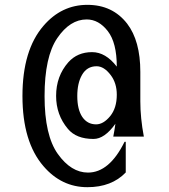

<svg xmlns="http://www.w3.org/2000/svg" viewBox="-20 -567 700 797"><path d="M345.2 149.4Q434.1 149.4 497.1 21.5H502V148.9Q443.4 210 342.8 210Q235.4 210 160.6 123Q73.2 22 73.2 -168.5Q73.2 -358.9 160.6 -460Q235.4 -546.9 342.8 -546.9Q447.3 -546.9 507.8 -468.8Q562.5 -397.5 562.5 -268.6V-146.5Q562.5 -77.1 577.1 0H450.2Q455.6 -26.9 459 -53.2Q414.1 9.8 368.2 9.8Q296.4 9.8 261.7 -32.2Q212.9 -90.3 212.9 -168.9Q212.9 -251 263.7 -308.6Q301.3 -350.6 362.3 -350.6Q418.5 -350.6 464.8 -290.5Q464.8 -389.2 427.7 -437.5Q390.1 -486.3 339.8 -486.3Q270.5 -486.3 217.8 -408.9Q165 -331.5 165 -168Q165 -4.9 220.2 72.3Q275.4 149.4 345.2 149.4ZM380.9 -292Q340.8 -292 320.3 -255.9Q300.8 -221.7 300.8 -168.5Q300.8 -112.8 321.3 -82Q342.3 -50.8 378.9 -50.8Q409.2 -50.8 437 -84.5Q464.8 -118.2 464.8 -173.8Q464.8 -221.7 439.9 -254.9Q412.1 -292 380.9 -292Z"/></svg>

Font: Classica
Style: Book
Weight: 400
Version: Version 1.001